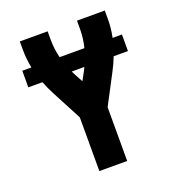

<svg xmlns="http://www.w3.org/2000/svg" viewBox="-133 -841 866 947"><g transform="rotate(-20 300.0 -367.5)"><path d="M227 0V-282L145 -438Q136 -455 128 -472.5Q120 -490 113 -508H39V-595H87Q82 -618 79.5 -642.5Q77 -667 77 -691V-735H223V-691Q223 -667 226 -642.5Q229 -618 235 -595H365Q371 -618 374 -642.5Q377 -667 377 -691V-735H523V-691Q523 -667 520.5 -642.5Q518 -618 513 -595H562V-508H487Q480 -490 472 -472.5Q464 -455 455 -438L373 -282V0ZM300 -445 326 -493Q328 -497 329.5 -500.5Q331 -504 333 -508H267Q269 -504 270.5 -500.5Q272 -497 274 -493Z"/></g></svg>

Font: Iosevka Curly Heavy Extended
Style: Regular
Weight: 900
Width: 7
Monospace: yes
Designer: Belleve Invis
Foundry: Belleve Invis
Version: Version 11.1.0; ttfautohint (v1.8.3)